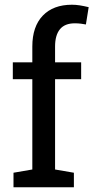

<svg xmlns="http://www.w3.org/2000/svg" viewBox="-20 -792 395 812"><path d="M34.2 -457V-528.3H116.7V-595.2Q116.7 -679.7 160.9 -725.8Q205.1 -772 284.2 -772Q300.8 -772 317.6 -769.3Q334.5 -766.6 355 -761.7L343.3 -688.5Q334.5 -690.4 322 -691.9Q309.6 -693.4 296.4 -693.4Q253.9 -693.4 233.4 -668.2Q212.9 -643.1 212.9 -595.2V-528.3H323.2V-457H212.9V-75.2L292.5 -61.5V0H37.1V-61.5L116.7 -75.2V-457Z"/></svg>

Font: TypoPRO Roboto Slab
Style: Regular
Weight: 400
Designer: Google
Version: Version 1.100263; 2013; ttfautohint (v0.94.20-1c74) -l 8 -r 